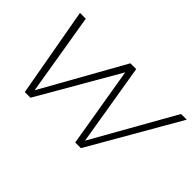

<svg xmlns="http://www.w3.org/2000/svg" viewBox="-82 -787 1053 1053"><g transform="rotate(45 444.0 -260.5)"><path d="M888 -521 588 0H544L466 -466L197 0H153L60 -521H105L184 -45L451 -521H496L575 -45L844 -521Z"/></g></svg>

Font: Gontserrat ExtraLight
Style: Italic
Weight: 275
Italic angle: -11.3°
Designer: Julieta Ulanovsky
Foundry: Julieta Ulanovsky
Version: Version 6.001